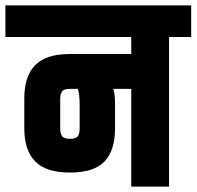

<svg xmlns="http://www.w3.org/2000/svg" viewBox="-60 -691 728 711"><path d="M426 -362H360Q366 -341 366 -306V-215Q366 -134 327 -93Q288 -52 199 -52Q110 -52 70 -93.5Q30 -135 30 -215V-328Q30 -408 70 -449.5Q110 -491 199 -491H426V-554H-40V-671H648V-554H566V0H426ZM228 -362H199Q177 -362 170 -352.5Q163 -343 163 -323V-216Q163 -196 170 -186.5Q177 -177 199 -177Q221 -177 228 -186.5Q235 -196 235 -216V-301Q235 -344 228 -362Z"/></svg>

Font: Khand Black
Style: Regular
Weight: 900
Designer: Sanchit Sawaria and Jyotish Sonowal (Devanagari), Satya Rajpurohit (Latin)
Foundry: Indian Type Foundry
Version: Version 2.000;PS 1.0;hotconv 1.0.79;makeotf.lib2.5.61930